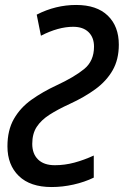

<svg xmlns="http://www.w3.org/2000/svg" viewBox="-20 -744 499 774"><path d="M188 10Q102 10 56 -34.5Q10 -79 10 -154Q10 -219 36 -264.5Q62 -310 107 -342Q152 -374 208 -400Q279 -433 319 -465.5Q359 -498 359 -556Q359 -593 337 -614.5Q315 -636 275 -636Q245 -636 212.5 -627Q180 -618 145 -600L128 -685Q204 -724 287 -724Q370 -724 414.5 -681Q459 -638 459 -564Q459 -504 434 -460.5Q409 -417 364.5 -384.5Q320 -352 261 -325Q213 -303 179.5 -281.5Q146 -260 128 -232.5Q110 -205 110 -164Q110 -124 133.5 -101Q157 -78 201 -78Q241 -78 280 -88.5Q319 -99 358 -117V-28Q321 -10 276.5 0Q232 10 188 10Z"/></svg>

Font: Noto Sans Condensed Medium
Style: Italic
Weight: 500
Width: 3
Italic angle: -12°
Designer: Monotype Design Team
Foundry: Monotype Imaging Inc.
Version: Version 2.013; ttfautohint (v1.8.4.7-5d5b)